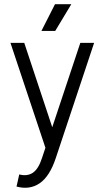

<svg xmlns="http://www.w3.org/2000/svg" viewBox="-20 -705 500 918"><path d="M59 187 72 129Q110 139 137 121Q164 103 181 50H247Q218 138 170 171Q122 204 59 187ZM181 50 364 -500H430L247 50ZM203 19 30 -500H96L238 -72ZM244 -557H178L243 -685H321Z"/></svg>

Font: Akshar Light
Style: Regular
Weight: 300
Designer: Tall Chai
Foundry: Tall Chai
Version: Version 1.100